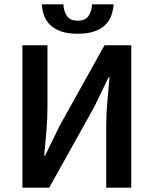

<svg xmlns="http://www.w3.org/2000/svg" viewBox="-20 -862 706 882"><path d="M83 0V-654H198V-370Q198 -315 193 -256.5Q188 -198 183 -147H187L255 -286L460 -654H583V0H468V-286Q468 -341 473.5 -398Q479 -455 483 -507H479L412 -369L206 0ZM337 -707Q292 -707 261.5 -717.5Q231 -728 211.5 -746.5Q192 -765 183 -789.5Q174 -814 172 -842H271Q273 -810 287.5 -788.5Q302 -767 337 -767Q372 -767 386.5 -788.5Q401 -810 403 -842H502Q500 -814 491 -789.5Q482 -765 462.5 -746.5Q443 -728 412.5 -717.5Q382 -707 337 -707Z"/></svg>

Font: TT Toshiba Sans Medium
Style: Regular
Weight: 500
Designer: Paul D. Hunt
Foundry: Toshiba Corporation
Version: Version 2.020;PS 2.000;hotconv 1.0.86;makeotf.lib2.5.63406